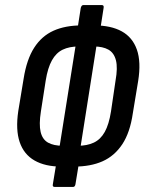

<svg xmlns="http://www.w3.org/2000/svg" viewBox="-20 -721 569 756"><path d="M222 -65Q158 -65 116 -89Q74 -113 57.5 -161.5Q41 -210 52 -284L73 -411Q85 -487 114.5 -533Q144 -579 190.5 -600Q237 -621 302 -621H351Q417 -621 459.5 -597.5Q502 -574 519 -525.5Q536 -477 524 -402L503 -275Q492 -199 461.5 -153Q431 -107 384 -86Q337 -65 271 -65ZM228 -147H286Q323 -147 349.5 -159.5Q376 -172 392.5 -201.5Q409 -231 417 -282L435 -404Q444 -454 436.5 -483.5Q429 -513 407 -525.5Q385 -538 349 -538H290Q253 -538 227 -525.5Q201 -513 184.5 -483.5Q168 -454 160 -404L141 -282Q133 -231 140 -201.5Q147 -172 169 -159.5Q191 -147 228 -147ZM195 15Q186 15 188 5L201 -74L206 -90L285 -587L284 -600L298 -690Q301 -701 308 -701H381Q390 -701 388 -690L374 -600L367 -586L289 -91L290 -74L277 5Q275 15 268 15Z"/></svg>

Font: Sofia Sans Extra Condensed SemiBold
Style: Italic
Weight: 600
Italic angle: -9°
Designer: Botio Nikoltchev, Ani Petrova
Foundry: lettersoup
Version: Version 4.101